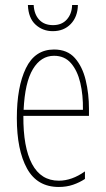

<svg xmlns="http://www.w3.org/2000/svg" viewBox="-20 -734 420 764"><path d="M195 -537Q248 -537 278 -503Q308 -469 321 -415Q334 -361 334 -301V-273H73Q72 -148 107.5 -81.5Q143 -15 214 -15Q266 -15 318 -52V-22Q297 -8 271 1Q245 10 214 10Q128 10 87.5 -63.5Q47 -137 47 -264Q47 -388 83 -462.5Q119 -537 195 -537ZM195 -512Q143 -512 111 -459Q79 -406 74 -297H310Q311 -356 299.5 -404.5Q288 -453 262.5 -482.5Q237 -512 195 -512ZM290 -714Q289 -667 261.5 -638.5Q234 -610 190 -610Q150 -610 121.5 -636Q93 -662 91 -714H114Q116 -677 136 -655.5Q156 -634 191 -634Q226 -634 246 -656.5Q266 -679 267 -714Z"/></svg>

Font: Noto Sans ExtraCondensed Thin
Style: Regular
Weight: 100
Width: 2
Designer: Monotype Design Team
Foundry: Monotype Imaging Inc.
Version: Version 2.013; ttfautohint (v1.8.4.7-5d5b)